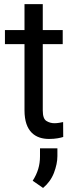

<svg xmlns="http://www.w3.org/2000/svg" viewBox="-20 -677 367 949"><path d="M191.4 -528.3V-656.7H101.1V-528.3H4.4V-459H101.1V-131.3C101.1 -25.4 155.8 9.8 222.7 9.8C255.4 9.8 278.3 4.4 292.5 0L292 -73.7C283.7 -71.8 264.6 -67.9 249.5 -67.9C234.4 -67.9 221.2 -71.8 209.5 -79.1C197.3 -86.4 191.4 -104 191.4 -130.9V-459H290V-528.3ZM177.7 56.2V95.7C177.7 141.1 165.5 179.2 141.6 216.3L192.9 252C216.8 231.9 234.9 207.5 246.6 177.7C257.8 147.9 263.7 120.6 263.7 94.7V56.2Z"/></svg>

Font: Vazirmatn
Style: Regular
Weight: 400
Designer: Saber Rastikerdar
Foundry: Saber Rastikerdar
Version: Version 33.003